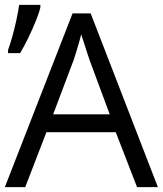

<svg xmlns="http://www.w3.org/2000/svg" viewBox="-20 -772 672 792"><path d="M545.4 0 457.5 -226.6H171.4L84 0H0L279.3 -716.8H354L631.3 0ZM432.6 -300.3 349.1 -525.4Q346.2 -534.2 339.6 -554.2Q333 -574.2 326.2 -595.7Q319.3 -617.2 314.9 -630.4Q307.6 -600.6 298.8 -571.8Q290 -543 284.2 -525.4L199.2 -300.3ZM13.2 -552.7V-565.9Q22.5 -590.8 31.5 -623.8Q40.5 -656.7 47.9 -690.7Q55.2 -724.6 59.1 -752H146.5V-741.2Q141.1 -718.3 127.4 -684.6Q113.8 -650.9 96.7 -615.7Q79.6 -580.6 63 -552.7Z"/></svg>

Font: Open Sans
Style: Regular
Weight: 400
Designer: Monotype Design Team
Foundry: Monotype Imaging Inc.
Version: Version 3.000; ttfautohint (v1.8.4)